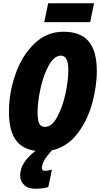

<svg xmlns="http://www.w3.org/2000/svg" viewBox="-20 -920 615 1180"><path d="M534 -784H252L276 -900H558ZM299 4Q267 39 253 63.5Q239 88 237 112Q237 121 242.5 125.5Q248 130 255 130Q269 130 299 123L277 229Q247 240 199 240Q153 240 128.5 217Q104 194 104 157Q104 80 198 7Q115 -4 75 -62.5Q35 -121 35 -232Q35 -350 75 -464Q115 -578 191 -651.5Q267 -725 370 -725Q476 -725 525.5 -665Q575 -605 575 -484Q575 -387 545.5 -281.5Q516 -176 453.5 -96Q391 -16 299 4ZM211 -231Q211 -178 222 -159Q233 -140 256 -140Q298 -140 331 -200Q364 -260 382 -343Q400 -426 400 -489Q400 -578 355 -578Q313 -578 280 -518.5Q247 -459 229 -376.5Q211 -294 211 -231Z"/></svg>

Font: Noto Sans UI CondBlack
Style: Italic
Weight: 900
Width: 3
Italic angle: -12°
Designer: Monotype Design Team
Foundry: Monotype Imaging Inc.
Version: Version 1.001